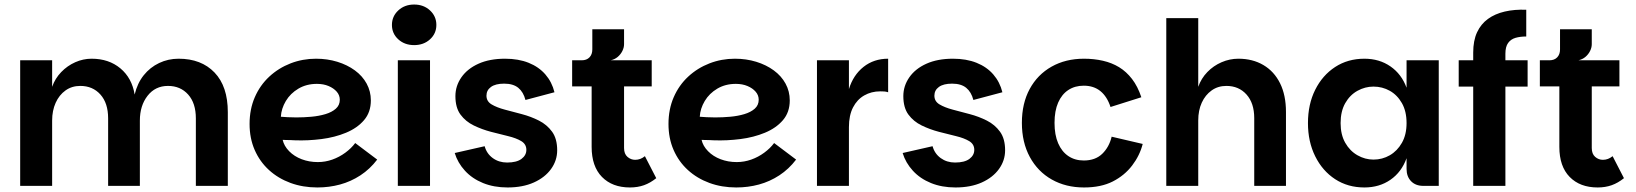

<svg xmlns="http://www.w3.org/2000/svg" viewBox="-20 -820 7215 847"><path d="M69 0V-554H210V-437Q223 -474 250 -502Q277 -530 312 -545.5Q347 -561 384 -561Q460 -561 511 -518.5Q562 -476 574 -403Q586 -453 614 -488Q642 -523 682 -542Q722 -561 768 -561Q868 -561 926.5 -500Q985 -439 985 -325V0H844V-298Q844 -365 810 -403Q776 -441 721 -441Q665 -441 631 -397.5Q597 -354 597 -288V0H457V-298Q457 -365 423 -403Q389 -441 334 -441Q297 -441 269 -421Q241 -401 225.5 -366.5Q210 -332 210 -288V0Z M1380 7Q1316 7 1261.5 -13Q1207 -33 1166.5 -70Q1126 -107 1103.5 -158.5Q1081 -210 1081 -273Q1081 -338 1104 -391Q1127 -444 1168 -482Q1209 -520 1262 -540.5Q1315 -561 1374 -561Q1424 -561 1468 -547.5Q1512 -534 1545.5 -509.5Q1579 -485 1597.5 -451Q1616 -417 1616 -377Q1616 -325 1586 -290Q1556 -255 1506.5 -234.5Q1457 -214 1398 -206.5Q1339 -199 1282 -201Q1273 -202 1261 -202Q1249 -202 1239.5 -202.5Q1230 -203 1227 -203Q1233 -176 1255.5 -153Q1278 -130 1311 -117.5Q1344 -105 1382 -105Q1415 -105 1446 -116Q1477 -127 1503.5 -146.5Q1530 -166 1547 -189L1644 -116Q1612 -74 1570 -46.5Q1528 -19 1480 -6Q1432 7 1380 7ZM1287 -302Q1320 -302 1353.5 -305Q1387 -308 1415.5 -316.5Q1444 -325 1461.5 -340.5Q1479 -356 1479 -380Q1479 -400 1465.5 -415.5Q1452 -431 1429.5 -440.5Q1407 -450 1378 -450Q1332 -450 1296.5 -429Q1261 -408 1241 -374.5Q1221 -341 1219 -305Q1231 -304 1249 -303Q1267 -302 1287 -302Z M1735 0V-554H1877V0ZM1807 -621Q1765 -621 1737 -646.5Q1709 -672 1709 -710Q1709 -748 1737 -774Q1765 -800 1807 -800Q1849 -800 1877 -774Q1905 -748 1905 -710Q1905 -672 1877 -646.5Q1849 -621 1807 -621Z M2219 7Q2159 7 2111 -12.5Q2063 -32 2031 -67Q1999 -102 1986 -145L2118 -175Q2127 -142 2154 -122.5Q2181 -103 2217 -103Q2259 -103 2280.5 -119Q2302 -135 2302 -159Q2302 -184 2279.5 -197.5Q2257 -211 2221.5 -219.5Q2186 -228 2146 -238.5Q2106 -249 2070 -266.5Q2034 -284 2011.5 -314.5Q1989 -345 1989 -396Q1989 -441 2015.5 -479Q2042 -517 2091 -539Q2140 -561 2208 -561Q2267 -561 2312 -543Q2357 -525 2386 -491.5Q2415 -458 2426 -413L2298 -379Q2289 -414 2266.5 -432.5Q2244 -451 2204 -451Q2166 -451 2146 -436.5Q2126 -422 2126 -398Q2126 -373 2148.5 -359.5Q2171 -346 2206.5 -336.5Q2242 -327 2282 -316.5Q2322 -306 2357.5 -288Q2393 -270 2415.5 -239Q2438 -208 2438 -157Q2438 -112 2411 -74.5Q2384 -37 2335 -15Q2286 7 2219 7Z M2759 7Q2681 7 2635.5 -39.5Q2590 -86 2590 -172V-439H2504V-554H2855V-439H2733V-167Q2733 -141 2748 -128Q2763 -115 2782 -115Q2794 -115 2804.5 -119Q2815 -123 2825 -131L2875 -34Q2849 -13 2821 -3Q2793 7 2759 7ZM2546 -510V-554Q2568 -554 2580.5 -567Q2593 -580 2593 -602V-691H2733V-625Q2733 -610 2725.5 -595Q2718 -580 2705 -569Q2692 -558 2674 -554Z M3228 7Q3164 7 3109.5 -13Q3055 -33 3014.5 -70Q2974 -107 2951.5 -158.5Q2929 -210 2929 -273Q2929 -338 2952 -391Q2975 -444 3016 -482Q3057 -520 3110 -540.5Q3163 -561 3222 -561Q3272 -561 3316 -547.5Q3360 -534 3393.5 -509.5Q3427 -485 3445.5 -451Q3464 -417 3464 -377Q3464 -325 3434 -290Q3404 -255 3354.5 -234.5Q3305 -214 3246 -206.5Q3187 -199 3130 -201Q3121 -202 3109 -202Q3097 -202 3087.5 -202.5Q3078 -203 3075 -203Q3081 -176 3103.5 -153Q3126 -130 3159 -117.5Q3192 -105 3230 -105Q3263 -105 3294 -116Q3325 -127 3351.5 -146.5Q3378 -166 3395 -189L3492 -116Q3460 -74 3418 -46.5Q3376 -19 3328 -6Q3280 7 3228 7ZM3135 -302Q3168 -302 3201.5 -305Q3235 -308 3263.5 -316.5Q3292 -325 3309.5 -340.5Q3327 -356 3327 -380Q3327 -400 3313.5 -415.5Q3300 -431 3277.5 -440.5Q3255 -450 3226 -450Q3180 -450 3144.5 -429Q3109 -408 3089 -374.5Q3069 -341 3067 -305Q3079 -304 3097 -303Q3115 -302 3135 -302Z M3584 0V-554H3725V0ZM3695 -259 3725 -427Q3744 -489 3789.5 -525Q3835 -561 3898 -561V-413Q3889 -416 3880.5 -416.5Q3872 -417 3863 -417Q3824 -417 3792.5 -399Q3761 -381 3743 -346Q3725 -311 3725 -259Z M4195 7Q4135 7 4087 -12.5Q4039 -32 4007 -67Q3975 -102 3962 -145L4094 -175Q4103 -142 4130 -122.5Q4157 -103 4193 -103Q4235 -103 4256.5 -119Q4278 -135 4278 -159Q4278 -184 4255.5 -197.5Q4233 -211 4197.5 -219.5Q4162 -228 4122 -238.5Q4082 -249 4046 -266.5Q4010 -284 3987.5 -314.5Q3965 -345 3965 -396Q3965 -441 3991.5 -479Q4018 -517 4067 -539Q4116 -561 4184 -561Q4243 -561 4288 -543Q4333 -525 4362 -491.5Q4391 -458 4402 -413L4274 -379Q4265 -414 4242.5 -432.5Q4220 -451 4180 -451Q4142 -451 4122 -436.5Q4102 -422 4102 -398Q4102 -373 4124.5 -359.5Q4147 -346 4182.5 -336.5Q4218 -327 4258 -316.5Q4298 -306 4333.5 -288Q4369 -270 4391.5 -239Q4414 -208 4414 -157Q4414 -112 4387 -74.5Q4360 -37 4311 -15Q4262 7 4195 7Z M4762 7Q4682 7 4620 -28Q4558 -63 4523 -127.5Q4488 -192 4488 -278Q4488 -364 4522.5 -427.5Q4557 -491 4619 -526Q4681 -561 4762 -561Q4806 -561 4845.5 -552Q4885 -543 4917 -523.5Q4949 -504 4974 -471.5Q4999 -439 5015 -391L4879 -348Q4864 -394 4834.5 -418Q4805 -442 4761 -442Q4722 -442 4693 -423Q4664 -404 4648 -367.5Q4632 -331 4632 -278Q4632 -225 4648 -188Q4664 -151 4693 -131.5Q4722 -112 4761 -112Q4812 -112 4842.5 -141.5Q4873 -171 4884 -217L5021 -185Q5008 -134 4974.5 -90Q4941 -46 4889 -19.5Q4837 7 4762 7Z M5125 0V-740H5266V-437Q5279 -474 5306 -502Q5333 -530 5369 -545.5Q5405 -561 5443 -561Q5506 -561 5553.5 -533Q5601 -505 5627 -452.5Q5653 -400 5653 -326V0H5513V-299Q5513 -365 5479 -403Q5445 -441 5390 -441Q5353 -441 5325 -421Q5297 -401 5281.5 -367Q5266 -333 5266 -289V0Z M5999 7Q5926 7 5870 -29.5Q5814 -66 5782 -130.5Q5750 -195 5750 -277Q5750 -360 5782 -424Q5814 -488 5870 -524.5Q5926 -561 5999 -561Q6065 -561 6114 -527Q6163 -493 6185 -433V-554H6327V0H6259Q6225 0 6205 -20.5Q6185 -41 6185 -75V-122Q6163 -61 6114 -27Q6065 7 5999 7ZM6039 -116Q6078 -116 6111 -135Q6144 -154 6164.5 -190Q6185 -226 6185 -277Q6185 -329 6164.5 -365Q6144 -401 6111 -419.5Q6078 -438 6039 -438Q6002 -438 5968.5 -419.5Q5935 -401 5914.5 -365Q5894 -329 5894 -277Q5894 -226 5914.5 -190Q5935 -154 5968.5 -135Q6002 -116 6039 -116Z M6479 0V-438H6415V-554H6479V-588Q6479 -641 6496 -677.5Q6513 -714 6544 -736.5Q6575 -759 6618 -769Q6661 -779 6713 -777V-659Q6686 -659 6665.5 -653Q6645 -647 6633 -630.5Q6621 -614 6621 -583V-554H6719V-438H6621V0Z M7028 7Q6950 7 6904.5 -39.5Q6859 -86 6859 -172V-439H6773V-554H7124V-439H7002V-167Q7002 -141 7017 -128Q7032 -115 7051 -115Q7063 -115 7073.5 -119Q7084 -123 7094 -131L7144 -34Q7118 -13 7090 -3Q7062 7 7028 7ZM6815 -510V-554Q6837 -554 6849.5 -567Q6862 -580 6862 -602V-691H7002V-625Q7002 -610 6994.5 -595Q6987 -580 6974 -569Q6961 -558 6943 -554Z"/></svg>

Font: Parkinsans Light SemiBold
Style: Regular
Weight: 600
Version: Version 1.000